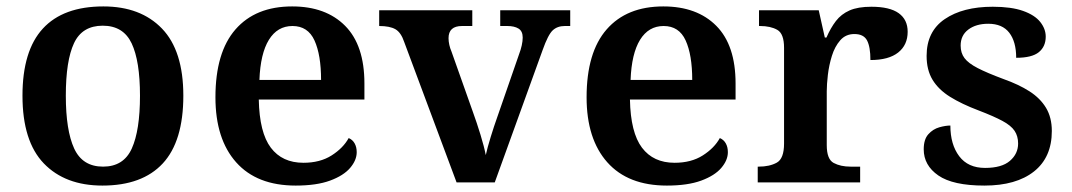

<svg xmlns="http://www.w3.org/2000/svg" viewBox="-20 -568 3338 598"><path d="M299 10Q183 10 116.5 -59Q50 -128 50 -270Q50 -410 113.5 -479Q177 -548 302 -548Q418 -548 484.5 -479Q551 -410 551 -270Q551 -128 487 -59Q423 10 299 10ZM301 -49Q365 -49 390.5 -105.5Q416 -162 416 -270Q416 -378 390 -433Q364 -488 300 -488Q236 -488 210.5 -433.5Q185 -379 185 -270Q185 -162 211 -105.5Q237 -49 301 -49Z M901 10Q780 10 715.5 -62.5Q651 -135 651 -265Q651 -405 713.5 -476.5Q776 -548 890 -548Q995 -548 1055 -487.5Q1115 -427 1115 -308V-258H786Q788 -155 823.5 -108Q859 -61 925 -61Q977 -61 1013 -84Q1049 -107 1066 -138Q1078 -133 1084.5 -121.5Q1091 -110 1091 -94Q1091 -69 1070.5 -45Q1050 -21 1008 -5.5Q966 10 901 10ZM980 -319Q980 -397 959.5 -442Q939 -487 891 -487Q844 -487 817.5 -444Q791 -401 788 -319Z M1239 -437Q1229 -467 1211.5 -477Q1194 -487 1161 -487V-536H1451V-487H1419Q1377 -487 1377 -449Q1377 -439 1379.5 -428Q1382 -417 1386 -408L1453 -219Q1465 -186 1476.5 -148.5Q1488 -111 1493 -85Q1498 -108 1508.5 -142Q1519 -176 1528 -201L1597 -400Q1602 -413 1605 -426.5Q1608 -440 1608 -451Q1608 -471 1595 -479Q1582 -487 1560 -487H1538V-536H1756V-487H1739Q1716 -487 1701.5 -473.5Q1687 -460 1670 -412L1521 0H1402Z M2057 10Q1936 10 1871.5 -62.5Q1807 -135 1807 -265Q1807 -405 1869.5 -476.5Q1932 -548 2046 -548Q2151 -548 2211 -487.5Q2271 -427 2271 -308V-258H1942Q1944 -155 1979.5 -108Q2015 -61 2081 -61Q2133 -61 2169 -84Q2205 -107 2222 -138Q2234 -133 2240.5 -121.5Q2247 -110 2247 -94Q2247 -69 2226.5 -45Q2206 -21 2164 -5.5Q2122 10 2057 10ZM2136 -319Q2136 -397 2115.5 -442Q2095 -487 2047 -487Q2000 -487 1973.5 -444Q1947 -401 1944 -319Z M2340 0V-49H2343Q2377 -49 2399.5 -61.5Q2422 -74 2422 -121V-419Q2422 -463 2401 -475Q2380 -487 2347 -487H2344V-536H2530L2549 -451H2554Q2567 -481 2583.5 -502.5Q2600 -524 2626 -535.5Q2652 -547 2694 -547Q2751 -547 2779 -527Q2807 -507 2807 -469Q2807 -428 2777.5 -404.5Q2748 -381 2691 -381Q2691 -422 2680.5 -442Q2670 -462 2641 -462Q2614 -462 2597 -442.5Q2580 -423 2571 -394Q2562 -365 2558.5 -335Q2555 -305 2555 -284V-116Q2555 -72 2576.5 -60.5Q2598 -49 2629 -49H2659V0Z M3046 10Q2948 10 2902.5 -21.5Q2857 -53 2857 -103Q2857 -134 2871.5 -150Q2886 -166 2905.5 -171.5Q2925 -177 2940 -177Q2940 -118 2967.5 -81.5Q2995 -45 3048 -45Q3100 -45 3125.5 -67Q3151 -89 3151 -121Q3151 -144 3140 -160.5Q3129 -177 3102 -191.5Q3075 -206 3028 -224Q2975 -244 2939 -266.5Q2903 -289 2884.5 -319.5Q2866 -350 2866 -394Q2866 -470 2922.5 -508.5Q2979 -547 3072 -547Q3130 -547 3166.5 -534Q3203 -521 3220 -499.5Q3237 -478 3237 -454Q3237 -423 3215.5 -405.5Q3194 -388 3145 -388Q3145 -438 3123.5 -466Q3102 -494 3058 -494Q3020 -494 2996 -476Q2972 -458 2972 -426Q2972 -403 2984 -387Q2996 -371 3025 -356Q3054 -341 3105 -322Q3153 -305 3186.5 -283.5Q3220 -262 3238 -232Q3256 -202 3256 -160Q3256 -78 3200.5 -34Q3145 10 3046 10Z"/></svg>

Font: Noto Serif Khojki SemiBold
Style: Regular
Weight: 600
Version: Version 2.003